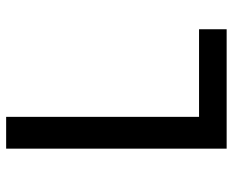

<svg xmlns="http://www.w3.org/2000/svg" viewBox="-88 -688 775 640"><g transform="rotate(-90 300.0 -367.5)"><path d="M125 0V-735H231V-92H523V0Z"/></g></svg>

Font: Iosevka Semibold Extended
Style: Regular
Weight: 600
Width: 7
Monospace: yes
Designer: Belleve Invis
Foundry: Belleve Invis
Version: Version 32.5.0; ttfautohint (v1.8.4)